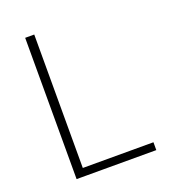

<svg xmlns="http://www.w3.org/2000/svg" viewBox="-120 -728 722 816"><g transform="rotate(-20 240.5 -319.5)"><path d="M128 0H87V-639H128ZM106 -35.5H447.5V0H106Z"/></g></svg>

Font: Anek Latin Medium ExtraLight
Style: Regular
Weight: 250
Version: Version 1.003